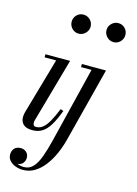

<svg xmlns="http://www.w3.org/2000/svg" viewBox="-147 -838 842 1176"><g transform="rotate(15 274.0 -250.0)"><path d="M112 10Q73 10 54.8 -7.2Q36.5 -24.5 36.5 -53Q36.5 -60.5 37.8 -68.8Q39 -77 41 -85L143 -440.5H70V-460H226.5L111.5 -52Q110.5 -48 110 -43.8Q109.5 -39.5 109.5 -36Q109.5 -27.5 113.8 -21.2Q118 -15 129.5 -15Q152 -15 171 -29.8Q190 -44.5 208.2 -76.5Q226.5 -108.5 247 -159.5L266 -153Q244.5 -95.5 222.8 -59.5Q201 -23.5 174.8 -6.8Q148.5 10 112 10ZM233 -634.5Q216.5 -634.5 203 -642.8Q189.5 -651 181.5 -664.8Q173.5 -678.5 173.5 -695Q173.5 -711.5 181.5 -725.2Q189.5 -739 203 -747Q216.5 -755 233 -755Q249.5 -755 263.2 -747Q277 -739 285.2 -725.2Q293.5 -711.5 293.5 -695Q293.5 -678.5 285.2 -664.8Q277 -651 263.2 -642.8Q249.5 -634.5 233 -634.5ZM118 260Q95 260 72.2 251.8Q49.5 243.5 34.8 227.5Q20 211.5 20 188.5Q20 170.5 27.2 158.2Q34.5 146 46.2 140Q58 134 72 134Q94.5 134 109.2 147.2Q124 160.5 124 183Q124 202 111.5 217.2Q99 232.5 74 232.5Q52.5 232.5 36.8 219.8Q21 207 21 188.5H40Q40 202 51.2 214Q62.5 226 80.8 233.8Q99 241.5 120.5 241.5Q155.5 241.5 178.5 216.2Q201.5 191 217.8 146.2Q234 101.5 248.5 43.5L367.5 -440.5H301V-460H454L333 11.5Q321 58.5 301.2 103Q281.5 147.5 254.5 183Q227.5 218.5 193.5 239.2Q159.5 260 118 260ZM453 -639.5Q428.5 -639.5 410.8 -657.5Q393 -675.5 393 -700Q393 -725 410.8 -742.5Q428.5 -760 453 -760Q478 -760 495.2 -742.5Q512.5 -725 512.5 -700Q512.5 -675.5 495.2 -657.5Q478 -639.5 453 -639.5Z"/></g></svg>

Font: Bodoni Moda 11pt
Style: Italic
Weight: 400
Italic angle: -13°
Version: Version 2.004